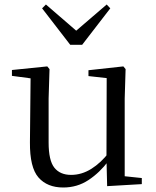

<svg xmlns="http://www.w3.org/2000/svg" viewBox="-20 -818 693 853"><path d="M261 15Q190 15 151 -29.5Q112 -74 113 -186L116 -484L138 -467L33 -481V-507L190 -523L200 -511L196 -380V-185Q196 -105 221.5 -73Q247 -41 296 -41Q343 -41 386 -68Q429 -95 465 -142L488 -103H462Q423 -51 373 -18Q323 15 261 15ZM456 9 453 -114V-116L454 -471L373 -480V-506L528 -523L538 -511L534 -380V-35L610 -27V0ZM184 -798 346 -658H291L454 -798L470 -781L345 -619H292L167 -781Z"/></svg>

Font: Noto Serif JP
Style: Regular
Weight: 400
Designer: Ryoko NISHIZUKA  (kana & ideographs); Frank Grießhammer (Latin, Greek & Cyrillic); Wenlong ZHANG  (bopomofo); Sandoll Co
Foundry: Adobe
Version: Version 2.003-H1;hotconv 1.1.1;makeotfexe 2.6.0